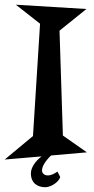

<svg xmlns="http://www.w3.org/2000/svg" viewBox="-36 -660 395 809"><path d="M214.8 -530.8 229 -88.9 330.1 -18.1 179.2 -4.9Q162.6 10.7 151.9 27.6Q141.1 44.4 141.1 58.1Q141.1 67.9 148.2 73.5Q155.3 79.1 165 79.1Q176.3 79.1 187.3 74Q198.2 68.8 206.1 63L217.8 85.9Q214.8 95.2 207.5 103Q200.2 110.8 190.9 116.7Q181.6 122.6 171.9 125.7Q162.1 128.9 154.8 128.9Q143.1 128.9 132.3 125.7Q121.6 122.6 113 115.7Q104.5 108.9 99.4 97.7Q94.2 86.4 94.2 70.8Q94.2 52.7 106.4 33.7Q118.7 14.6 139.2 -1L-16.1 12.2L103 -86.9L132.8 -560.1L30.8 -640.1L328.1 -622.1Z"/></svg>

Font: Risque
Style: Regular
Weight: 400
Designer: Astigmatic (AOETI)
Foundry: Astigmatic (AOETI)
Version: Version 1.000